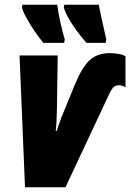

<svg xmlns="http://www.w3.org/2000/svg" viewBox="-20 -786 547 806"><path d="M85 0 62 -553.2H222.2L219.2 -335.9Q218.3 -299.3 217.3 -277.1Q216.3 -254.9 213.9 -235.8H217.8Q221.7 -248.5 227.3 -263.9Q232.9 -279.3 237.8 -293L293.9 -430.2Q324.7 -504.4 356.7 -533.7Q388.7 -563 441.9 -563Q457.5 -563 477.1 -559.8Q496.6 -556.6 506.8 -549.8V-419.9Q491.7 -428.2 479 -428.2Q464.8 -428.2 455.8 -419.2Q446.8 -410.2 433.1 -379.9L254.9 0ZM343.3 -606Q321.3 -630.4 300.5 -658.9Q279.8 -687.5 265.4 -713.6Q251 -739.7 248 -755.9L250 -766.1H395Q397.9 -748 405.8 -711.4Q413.6 -674.8 426.3 -620.1L423.3 -606ZM162.1 -606Q144 -627.4 124 -657Q104 -686.5 89.4 -713.9Q74.7 -741.2 72.3 -755.9L74.2 -766.1H220.2Q224.1 -735.4 232.9 -694.6Q241.7 -653.8 252 -620.1L249 -606Z"/></svg>

Font: Open Sans Condensed ExtraBold
Style: Italic
Weight: 800
Width: 3
Italic angle: -12°
Designer: Monotype Design Team
Foundry: Monotype Imaging Inc.
Version: Version 3.003; ttfautohint (v1.8.4)